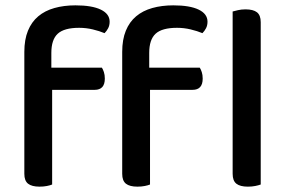

<svg xmlns="http://www.w3.org/2000/svg" viewBox="-20 -692 1096 718"><path d="M907 6Q878 6 864 -5Q850 -16 850 -42V-649Q857 -651 870 -654Q883 -657 898 -657Q927 -657 941 -646Q955 -635 955 -609V-2Q947 1 934.5 3.5Q922 6 907 6ZM172 -439H361Q365 -433 368.5 -422.5Q372 -412 372 -398Q372 -356 334 -356H175V-2Q168 1 155.5 3.5Q143 6 128 6Q99 6 85 -5Q71 -16 71 -42V-498Q71 -544 84.5 -577Q98 -610 123 -631Q148 -652 183.5 -662Q219 -672 262 -672Q324 -672 357 -656Q390 -640 390 -611Q390 -597 384.5 -586.5Q379 -576 371 -568Q352 -576 327 -582Q302 -588 276 -588Q220 -588 196 -566Q172 -544 172 -494ZM538 -439H727Q731 -433 734.5 -422.5Q738 -412 738 -398Q738 -356 700 -356H541V-2Q534 1 521.5 3.5Q509 6 494 6Q465 6 451 -5Q437 -16 437 -42V-498Q437 -544 450.5 -577Q464 -610 489 -631Q514 -652 549.5 -662Q585 -672 628 -672Q690 -672 723 -656Q756 -640 756 -611Q756 -597 750.5 -586.5Q745 -576 737 -568Q718 -576 693 -582Q668 -588 642 -588Q586 -588 562 -566Q538 -544 538 -494Z"/></svg>

Font: Baloo Chettan 2 Medium
Style: Regular
Weight: 500
Designer: Maithili Shingre, Unnati Kotecha and Ek Type
Foundry: Ek Type
Version: Version 1.640;hotconv 1.0.111;makeotfexe 2.5.65597; ttfautoh